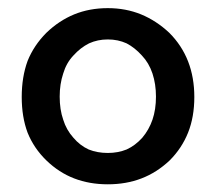

<svg xmlns="http://www.w3.org/2000/svg" viewBox="-20 -450 539 479"><path d="M464.8 -208Q464.8 -256.8 449.2 -296.9Q433.6 -336.9 402.3 -368.2Q370.1 -398.4 332 -414.1Q293.9 -429.7 249 -429.7Q203.1 -429.7 165 -414.1Q127 -398.4 95.7 -368.2Q64.5 -336.9 48.8 -297.9Q34.2 -257.8 34.2 -208Q34.2 -158.2 48.8 -119.1Q64.5 -80.1 95.7 -49.8Q127 -19.5 165 -4.9Q203.1 9.8 249 9.8Q294.9 9.8 333 -4.9Q371.1 -19.5 403.3 -49.8Q433.6 -80.1 449.2 -119.1Q464.8 -158.2 464.8 -208ZM249 -68.4Q222.7 -68.4 201.2 -77.1Q179.7 -86.9 163.1 -106.4Q145.5 -126 137.7 -151.4Q128.9 -176.8 128.9 -209Q128.9 -240.2 137.7 -266.6Q145.5 -293 163.1 -311.5Q180.7 -331.1 202.1 -341.8Q223.6 -351.6 249 -351.6Q274.4 -351.6 295.9 -341.8Q316.4 -331.1 334 -311.5Q351.6 -293 360.4 -266.6Q369.1 -240.2 369.1 -209Q369.1 -176.8 360.4 -151.4Q351.6 -126 335 -106.4Q317.4 -86.9 295.9 -77.1Q274.4 -68.4 249 -68.4Z"/></svg>

Font: TextaAlt
Style: Bold
Weight: 400
Designer: Daniel Hernandez & Miguel Hernandez
Version: Version 1.005;com.myfonts.easy.latinotype.texta.alt-bold.wfk